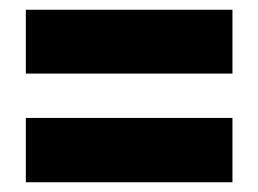

<svg xmlns="http://www.w3.org/2000/svg" viewBox="-20 -549 530 394"><path d="M457 -398V-529H33V-398ZM457 -175V-307H33V-175Z"/></svg>

Font: Noto Sans Display Condensed Black
Style: Regular
Weight: 900
Width: 3
Designer: Monotype Design team
Foundry: Monotype Imaging Inc.
Version: 1.000